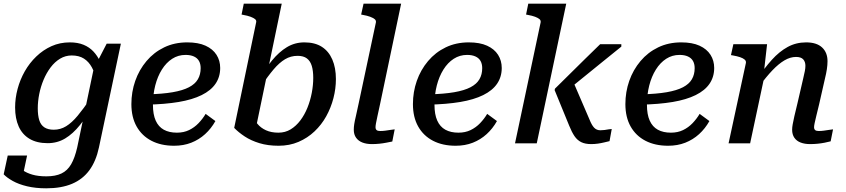

<svg xmlns="http://www.w3.org/2000/svg" viewBox="-40 -778 4589 1042"><path d="M379 22 472 -422 479 -425 539 -541H616L497 22Q481 97 445 146Q409 195 351 219.5Q293 244 211 244Q153 244 107 233Q61 222 29 204Q-3 186 -20 168L2 66H107L81 189Q69 187 61 178Q53 169 49.5 156.5Q46 144 46 132.5Q46 121 50 114Q63 131 84 146Q105 161 136.5 170Q168 179 212 179Q261 179 293.5 163.5Q326 148 346 113.5Q366 79 379 22ZM525 -378 484 -342Q475 -382 458.5 -412.5Q442 -443 415.5 -460Q389 -477 349 -477Q315 -477 286 -459.5Q257 -442 234.5 -412Q212 -382 196.5 -345Q181 -308 173 -268Q165 -228 165 -190Q165 -152 173 -126Q181 -100 200.5 -87Q220 -74 252 -74Q288 -74 319 -93Q350 -112 381.5 -150Q413 -188 450 -242L468 -210Q432 -147 394 -99.5Q356 -52 313.5 -26.5Q271 -1 219 -1Q160 -1 120.5 -24.5Q81 -48 61.5 -91.5Q42 -135 42 -195Q42 -245 55.5 -295.5Q69 -346 94.5 -391Q120 -436 157 -471.5Q194 -507 239.5 -527.5Q285 -548 339 -548Q382 -548 413.5 -535Q445 -522 467 -498.5Q489 -475 503 -444.5Q517 -414 525 -378Z M905 13Q834 13 782 -14Q730 -41 701.5 -91.5Q673 -142 673 -213Q673 -279 694 -339Q715 -399 755 -446.5Q795 -494 851 -521Q907 -548 976 -548Q1036 -548 1075.5 -530Q1115 -512 1135 -480.5Q1155 -449 1155 -409Q1155 -361 1130 -324Q1105 -287 1054.5 -262Q1004 -237 929.5 -224.5Q855 -212 756 -210L762 -266Q842 -268 897 -277.5Q952 -287 985.5 -304.5Q1019 -322 1034 -348Q1049 -374 1049 -408Q1049 -431 1040 -447Q1031 -463 1012.5 -471.5Q994 -480 967 -480Q927 -480 894.5 -459Q862 -438 838.5 -400.5Q815 -363 802.5 -314Q790 -265 790 -209Q790 -157 805 -123.5Q820 -90 849 -74Q878 -58 920 -58Q957 -58 986 -72Q1015 -86 1037.5 -109.5Q1060 -133 1076 -160L1129 -121Q1106 -80 1073 -50Q1040 -20 998 -3.5Q956 13 905 13Z M1471 -58Q1508 -58 1537.5 -76Q1567 -94 1590 -124.5Q1613 -155 1628.5 -193.5Q1644 -232 1652 -274Q1660 -316 1660 -355Q1660 -394 1652 -420.5Q1644 -447 1625.5 -461Q1607 -475 1575 -475Q1538 -475 1507 -456.5Q1476 -438 1445 -401.5Q1414 -365 1377 -310L1362 -340Q1398 -403 1436 -449.5Q1474 -496 1517 -522Q1560 -548 1612 -548Q1669 -548 1706.5 -524Q1744 -500 1763.5 -455Q1783 -410 1783 -349Q1783 -297 1769.5 -245Q1756 -193 1730.5 -147Q1705 -101 1667 -65Q1629 -29 1580 -8Q1531 13 1472 13Q1414 13 1368 -1Q1322 -15 1288 -37.5Q1254 -60 1231 -84L1350 -656Q1353 -667 1344.5 -674Q1336 -681 1320 -687Q1304 -693 1281 -697L1271 -699L1283 -758H1489L1346 -70Q1337 -79 1332.5 -88.5Q1328 -98 1326 -108.5Q1324 -119 1325.5 -129.5Q1327 -140 1331 -151Q1340 -127 1357.5 -105.5Q1375 -84 1403.5 -71Q1432 -58 1471 -58Z M2000 -656Q2002 -667 1993.5 -674Q1985 -681 1969 -687Q1953 -693 1930 -697L1920 -699L1933 -758H2137L2022 -210Q2014 -173 2008.5 -148Q2003 -123 2000.5 -109Q1998 -95 1998 -88Q1998 -77 2004 -72Q2010 -67 2023 -67Q2038 -67 2052 -69Q2066 -71 2079 -73Q2092 -75 2102 -76L2089 -10Q2074 -7 2056 -3.5Q2038 0 2018.5 2Q1999 4 1978 4Q1949 4 1927 -4.5Q1905 -13 1892.5 -30.5Q1880 -48 1880 -74Q1880 -88 1882.5 -104.5Q1885 -121 1891.5 -148Q1898 -175 1907 -219Z M2433 13Q2362 13 2310 -14Q2258 -41 2229.5 -91.5Q2201 -142 2201 -213Q2201 -279 2222 -339Q2243 -399 2283 -446.5Q2323 -494 2379 -521Q2435 -548 2504 -548Q2564 -548 2603.5 -530Q2643 -512 2663 -480.5Q2683 -449 2683 -409Q2683 -361 2658 -324Q2633 -287 2582.5 -262Q2532 -237 2457.5 -224.5Q2383 -212 2284 -210L2290 -266Q2370 -268 2425 -277.5Q2480 -287 2513.5 -304.5Q2547 -322 2562 -348Q2577 -374 2577 -408Q2577 -431 2568 -447Q2559 -463 2540.5 -471.5Q2522 -480 2495 -480Q2455 -480 2422.5 -459Q2390 -438 2366.5 -400.5Q2343 -363 2330.5 -314Q2318 -265 2318 -209Q2318 -157 2333 -123.5Q2348 -90 2377 -74Q2406 -58 2448 -58Q2485 -58 2514 -72Q2543 -86 2565.5 -109.5Q2588 -133 2604 -160L2657 -121Q2634 -80 2601 -50Q2568 -20 2526 -3.5Q2484 13 2433 13Z M3159 -130 3069 -339 3021 -273Q3073 -315 3124.5 -357Q3176 -399 3228 -441Q3280 -483 3332 -525V-538H3217Q3176 -498 3135 -458Q3094 -418 3053.5 -377.5Q3013 -337 2972 -297L2970 -289L3049 -96Q3063 -61 3078 -39Q3093 -17 3114.5 -6.5Q3136 4 3168 4Q3187 4 3204.5 1.5Q3222 -1 3238.5 -5Q3255 -9 3268 -12L3280 -78Q3273 -78 3262.5 -76Q3252 -74 3241 -72.5Q3230 -71 3218 -71Q3208 -71 3199.5 -74.5Q3191 -78 3184 -85.5Q3177 -93 3171 -104Q3165 -115 3159 -130ZM2755 0H2873L3033 -758H2827L2815 -699L2825 -697Q2848 -693 2864 -687Q2880 -681 2888 -674Q2896 -667 2894 -656Z M3586 13Q3515 13 3463 -14Q3411 -41 3382.5 -91.5Q3354 -142 3354 -213Q3354 -279 3375 -339Q3396 -399 3436 -446.5Q3476 -494 3532 -521Q3588 -548 3657 -548Q3717 -548 3756.5 -530Q3796 -512 3816 -480.5Q3836 -449 3836 -409Q3836 -361 3811 -324Q3786 -287 3735.5 -262Q3685 -237 3610.5 -224.5Q3536 -212 3437 -210L3443 -266Q3523 -268 3578 -277.5Q3633 -287 3666.5 -304.5Q3700 -322 3715 -348Q3730 -374 3730 -408Q3730 -431 3721 -447Q3712 -463 3693.5 -471.5Q3675 -480 3648 -480Q3608 -480 3575.5 -459Q3543 -438 3519.5 -400.5Q3496 -363 3483.5 -314Q3471 -265 3471 -209Q3471 -157 3486 -123.5Q3501 -90 3530 -74Q3559 -58 3601 -58Q3638 -58 3667 -72Q3696 -86 3718.5 -109.5Q3741 -133 3757 -160L3810 -121Q3787 -80 3754 -50Q3721 -20 3679 -3.5Q3637 13 3586 13Z M3914 0H4031L4112 -380L4106 -388L4123 -538H3940L3927 -479L3938 -477Q3961 -473 3977 -467.5Q3993 -462 4001.5 -454.5Q4010 -447 4008 -436ZM4405 -210 4437 -351Q4444 -379 4447.5 -402.5Q4451 -426 4451 -446Q4451 -493 4421.5 -520.5Q4392 -548 4335 -548Q4280 -548 4234.5 -523Q4189 -498 4148.5 -453Q4108 -408 4069 -349L4081 -310Q4118 -361 4152 -396.5Q4186 -432 4217.5 -450.5Q4249 -469 4280 -469Q4307 -469 4319 -456Q4331 -443 4331 -421Q4331 -408 4328 -392.5Q4325 -377 4319 -352L4288 -218Q4277 -174 4271 -147Q4265 -120 4262 -103.5Q4259 -87 4259 -74Q4259 -48 4271 -30.5Q4283 -13 4305 -4.5Q4327 4 4356 4Q4378 4 4397.5 2Q4417 0 4435 -3.5Q4453 -7 4468 -11L4481 -76Q4471 -75 4458.5 -73Q4446 -71 4431.5 -69Q4417 -67 4403 -67Q4390 -67 4384 -72Q4378 -77 4378 -88Q4378 -95 4381 -109.5Q4384 -124 4390 -148.5Q4396 -173 4405 -210Z"/></svg>

Font: Roboto Serif Medium
Style: Italic
Weight: 500
Italic angle: -10°
Designer: Greg Gazdowicz
Foundry: Commercial Type
Version: Version 1.008